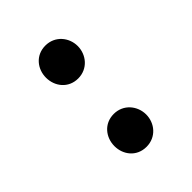

<svg xmlns="http://www.w3.org/2000/svg" viewBox="-1 -939 436 436"><g transform="rotate(45 217.5 -721.0)"><path d="M107.5 -669.7C135.3 -669.7 160.5 -688.8 160.5 -720.3C160.5 -751.2 135.3 -771.6 107.5 -771.6C80 -771.6 54.8 -751.2 54.8 -720.3C54.8 -688.8 80 -669.7 107.5 -669.7ZM327.3 -669.7C355.1 -669.7 380 -688.8 380 -720.3C380 -751.2 355.1 -771.6 327.3 -771.6C299.7 -771.6 274.4 -751.2 274.4 -720.3C274.4 -688.8 299.7 -669.7 327.3 -669.7Z"/></g></svg>

Font: Source Han Serif TW VF
Style: Regular
Weight: 250
Designer: Ryoko NISHIZUKA 西塚涼子 (kana & ideographs); Frank Grießhammer (Latin, Greek & Cyrillic); Wenlong ZHANG 张文龙 (bopomofo); San
Foundry: Adobe
Version: Version 2.002;hotconv 1.1.0;makeotfexe 2.6.0